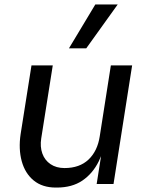

<svg xmlns="http://www.w3.org/2000/svg" viewBox="-20 -830 668 866"><path d="M236 16H232Q171 16 132 -16Q93 -48 78 -103Q63 -158 73 -225L122 -535H218L166 -206Q160 -168 171 -137.5Q182 -107 208 -89.5Q234 -72 271 -72Q339 -72 379.5 -110.5Q420 -149 430 -216L480 -535H576L492 0H416L452 -229H464Q453 -158 425.5 -102.5Q398 -47 351.5 -15.5Q305 16 236 16ZM369 -612H291L410 -810H511Z"/></svg>

Font: Sora Variable Italic
Style: Regular
Weight: 400
Designer: Jonathan Barnbrook, Julián Moncada
Foundry: Barnbrook Fonts
Version: Version 2.000